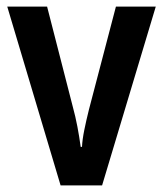

<svg xmlns="http://www.w3.org/2000/svg" viewBox="-20 -563 495 583"><path d="M164 0 2 -543H123L201 -239Q209 -210 215 -178.5Q221 -147 225 -117H229Q230 -139 236 -168.5Q242 -198 250 -230L332 -543H453L290 0Z"/></svg>

Font: Noto Sans Ethiopic Condensed SemiBold
Style: Regular
Weight: 600
Width: 3
Designer: Monotype Design Team
Foundry: Monotype Imaging Inc.
Version: Version 2.102; ttfautohint (v1.8.4.7-5d5b)